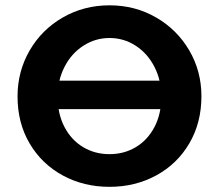

<svg xmlns="http://www.w3.org/2000/svg" viewBox="-20 -699 833 729"><path d="M46.6 -332.8Q46.6 -427.8 92.5 -507.2Q138.4 -586.6 218.5 -632.7Q298.7 -678.8 395.7 -678.8Q492.9 -678.8 572.5 -632.8Q652.2 -586.8 698.5 -507.8Q744.8 -428.8 744.8 -333.6Q744.8 -233 698.9 -154.7Q653 -76.4 573.2 -33Q493.5 10.4 395.7 10.4Q297.9 10.4 218.1 -33Q138.4 -76.4 92.5 -154.3Q46.6 -232.2 46.6 -332.8ZM592.6 -332.8Q592.6 -393.7 566.5 -444.9Q540.4 -496 495.4 -525.3Q450.4 -554.7 395.7 -554.7Q341.8 -554.7 296.4 -525.3Q250.9 -496 224.9 -444.9Q198.8 -393.7 198.8 -332.8Q198.8 -266.3 224.9 -216.7Q250.9 -167.1 295.6 -140.4Q340.2 -113.7 395.7 -113.7Q451.2 -113.7 495.8 -140.4Q540.4 -167.1 566.5 -216.7Q592.6 -266.3 592.6 -332.8ZM135.4 -392.6H656.4V-284.7H135.4Z"/></svg>

Font: SN Pro Thin
Style: Regular
Weight: 200
Designer: Tobias Whetton
Foundry: Supernotes
Version: Version 1.003;Glyphs 3.3 (3324)